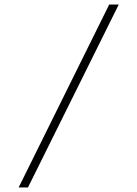

<svg xmlns="http://www.w3.org/2000/svg" viewBox="-20 -720 604 844"><path d="M62 104 460 -700H502L103 104Z"/></svg>

Font: Readex Pro Light
Style: Regular
Weight: 300
Designer: Bonnie Shaver-Troup, Thomas Jockin
Foundry: Lexend
Version: Version 1.200; ttfautohint (v1.8.3)